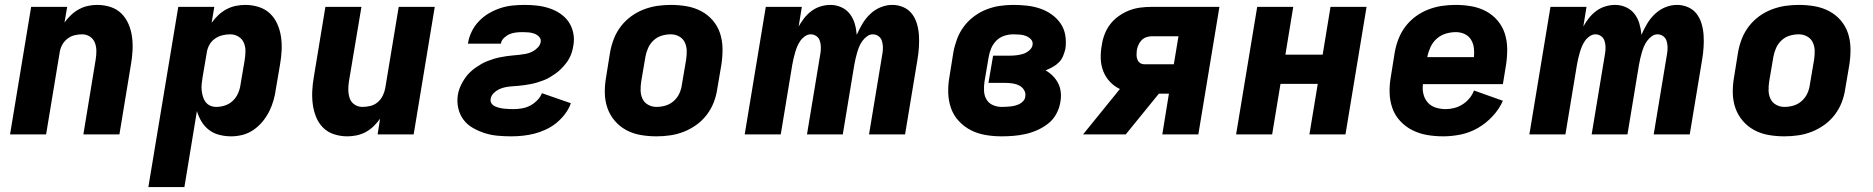

<svg xmlns="http://www.w3.org/2000/svg" viewBox="-20 -548 7640 783"><path d="M21 0 107 -520H254L243 -456Q255 -473 270 -487Q285 -501 302.5 -510.5Q320 -520 339 -524Q358 -528 376 -528Q405 -528 431 -519.5Q457 -511 475.5 -492.5Q494 -474 504.5 -449Q515 -424 518.5 -397Q522 -370 520.5 -341.5Q519 -313 514 -285L467 0H320L370 -304Q373 -322 373 -340Q373 -358 367 -373.5Q361 -389 347 -398.5Q333 -408 315 -408Q299 -408 283 -404Q267 -400 253.5 -389Q240 -378 232.5 -363Q225 -348 223 -332L168 0Z M585 215 707 -520H854L843 -455Q855 -472 870.5 -486.5Q886 -501 904 -510.5Q922 -520 941.5 -524Q961 -528 980 -528Q1009 -528 1035.5 -519.5Q1062 -511 1081 -493Q1100 -475 1111 -450Q1122 -425 1126 -397.5Q1130 -370 1128.5 -341.5Q1127 -313 1122 -285L1105 -185Q1102 -162 1095.5 -139Q1089 -116 1078 -94Q1067 -72 1051 -52.5Q1035 -33 1014 -18.5Q993 -4 969.5 2Q946 8 923 8Q898 8 874.5 2Q851 -4 832.5 -18Q814 -32 802 -52Q790 -72 783 -95L732 215ZM862 -112Q880 -112 898 -118Q916 -124 930 -137.5Q944 -151 951.5 -169Q959 -187 961 -204L978 -304Q981 -323 981 -341Q981 -359 974 -374.5Q967 -390 952 -399Q937 -408 919 -408Q903 -408 886.5 -404Q870 -400 855.5 -389.5Q841 -379 833 -363.5Q825 -348 823 -332L806 -232Q804 -219 802.5 -205.5Q801 -192 802.5 -179Q804 -166 807.5 -154Q811 -142 818.5 -132Q826 -122 837.5 -117Q849 -112 862 -112Z M1397 8Q1368 8 1342 -0.5Q1316 -9 1297.5 -27.5Q1279 -46 1269 -71Q1259 -96 1255.5 -123Q1252 -150 1253.5 -178.5Q1255 -207 1260 -235L1307 -520H1454L1403 -216Q1400 -198 1400.5 -180Q1401 -162 1406.5 -146.5Q1412 -131 1426 -121.5Q1440 -112 1458 -112Q1474 -112 1490.5 -116Q1507 -120 1520 -131Q1533 -142 1540.5 -157Q1548 -172 1551 -188L1606 -520H1753L1667 0H1520L1530 -64Q1518 -47 1503.5 -33Q1489 -19 1471.5 -9.5Q1454 0 1434.5 4Q1415 8 1397 8Z M2065 8Q2037 8 2009.5 5.5Q1982 3 1957 -5Q1932 -13 1909 -26Q1886 -39 1870.5 -59.5Q1855 -80 1849 -106Q1843 -132 1847 -160Q1849 -173 1853.5 -185.5Q1858 -198 1864.5 -210Q1871 -222 1879.5 -233.5Q1888 -245 1898 -254.5Q1908 -264 1919.5 -272Q1931 -280 1943 -287Q1955 -294 1968 -299Q1981 -304 1994 -308Q2007 -312 2020 -314.5Q2033 -317 2046 -319Q2059 -321 2072 -322Q2085 -323 2098.5 -324.5Q2112 -326 2125 -328.5Q2138 -331 2150 -337Q2162 -343 2172.5 -353.5Q2183 -364 2185 -377Q2187 -389 2178.5 -398Q2170 -407 2158.5 -411Q2147 -415 2135 -416Q2123 -417 2111 -417Q2098 -417 2084.5 -415.5Q2071 -414 2059 -409Q2047 -404 2036 -394Q2025 -384 2023 -371V-370H1888L1889 -374Q1893 -398 1904.5 -421Q1916 -444 1934.5 -463Q1953 -482 1976 -495Q1999 -508 2022.5 -515.5Q2046 -523 2070.5 -525.5Q2095 -528 2119 -528Q2146 -528 2171.5 -525Q2197 -522 2221 -514Q2245 -506 2265.5 -492Q2286 -478 2299.5 -458Q2313 -438 2318 -412.5Q2323 -387 2318 -361Q2316 -348 2312 -335Q2308 -322 2301.5 -310Q2295 -298 2286 -287Q2277 -276 2267 -266Q2257 -256 2245.5 -248Q2234 -240 2222.5 -233Q2211 -226 2198 -221Q2185 -216 2172 -212Q2159 -208 2146 -205.5Q2133 -203 2120 -201Q2107 -199 2094 -198Q2081 -197 2068 -196Q2055 -195 2041.5 -192.5Q2028 -190 2015.5 -184Q2003 -178 1993 -168Q1983 -158 1981 -145Q1979 -135 1984 -127Q1989 -119 1997.5 -115Q2006 -111 2015.5 -108.5Q2025 -106 2035 -105Q2045 -104 2055 -103.5Q2065 -103 2074 -103Q2091 -103 2108.5 -106Q2126 -109 2141.5 -117Q2157 -125 2170.5 -138.5Q2184 -152 2190 -168L2308 -127Q2300 -104 2284.5 -83.5Q2269 -63 2249.5 -47Q2230 -31 2206.5 -20Q2183 -9 2159.5 -3Q2136 3 2112 5.5Q2088 8 2065 8Z M2657 8Q2624 8 2592.5 2.5Q2561 -3 2534 -17.5Q2507 -32 2487 -55.5Q2467 -79 2457 -108Q2447 -137 2446.5 -169.5Q2446 -202 2452 -235L2468 -335Q2473 -363 2483.5 -390Q2494 -417 2512 -440.5Q2530 -464 2554 -481.5Q2578 -499 2605.5 -509.5Q2633 -520 2660.5 -524Q2688 -528 2716 -528Q2749 -528 2780.5 -522.5Q2812 -517 2839.5 -502.5Q2867 -488 2887 -464.5Q2907 -441 2916.5 -412Q2926 -383 2926.5 -350.5Q2927 -318 2922 -285L2905 -185Q2901 -157 2890.5 -130Q2880 -103 2862 -79.5Q2844 -56 2819.5 -38.5Q2795 -21 2768 -10.5Q2741 0 2713 4Q2685 8 2657 8ZM2657 -112Q2676 -112 2694.5 -117.5Q2713 -123 2728 -136.5Q2743 -150 2751 -168Q2759 -186 2761 -204L2778 -304Q2781 -323 2780.5 -341.5Q2780 -360 2772.5 -375.5Q2765 -391 2749.5 -399.5Q2734 -408 2716 -408Q2697 -408 2678.5 -402.5Q2660 -397 2645.5 -383.5Q2631 -370 2623 -352Q2615 -334 2612 -316L2595 -216Q2592 -197 2592.5 -178.5Q2593 -160 2600.5 -144.5Q2608 -129 2623.5 -120.5Q2639 -112 2657 -112Z M3017 0 3103 -520H3250L3237 -440Q3247 -458 3260 -474.5Q3273 -491 3290 -503.5Q3307 -516 3327 -522Q3347 -528 3366 -528Q3390 -528 3411 -518.5Q3432 -509 3445.5 -491.5Q3459 -474 3465.5 -452Q3472 -430 3474 -406Q3484 -429 3497 -451Q3510 -473 3529 -491Q3548 -509 3571.5 -518.5Q3595 -528 3619 -528Q3643 -528 3664.5 -518.5Q3686 -509 3699.5 -491Q3713 -473 3719.5 -450.5Q3726 -428 3727.5 -404.5Q3729 -381 3727.5 -356.5Q3726 -332 3722 -308L3671 0H3524L3579 -332Q3581 -345 3580.5 -358Q3580 -371 3576 -382.5Q3572 -394 3562 -401Q3552 -408 3539 -408Q3527 -408 3516 -400Q3505 -392 3497 -381Q3489 -370 3484 -358Q3479 -346 3475.5 -333.5Q3472 -321 3469 -308.5Q3466 -296 3464 -284L3417 0H3271L3326 -332Q3328 -345 3327.5 -358Q3327 -371 3323 -382.5Q3319 -394 3309 -401Q3299 -408 3286 -408Q3274 -408 3262.5 -400Q3251 -392 3243.5 -381Q3236 -370 3231 -358Q3226 -346 3222.5 -333.5Q3219 -321 3216 -308.5Q3213 -296 3211 -284L3164 0Z M4065 8Q4031 8 3999 2.5Q3967 -3 3939.5 -17Q3912 -31 3890.5 -54Q3869 -77 3858.5 -106.5Q3848 -136 3847 -169Q3846 -202 3852 -235L3868 -335Q3873 -362 3883 -389Q3893 -416 3910.5 -439.5Q3928 -463 3952 -481Q3976 -499 4003 -509.5Q4030 -520 4057.5 -524Q4085 -528 4112 -528Q4140 -528 4167.5 -525Q4195 -522 4220.5 -513.5Q4246 -505 4267.5 -490Q4289 -475 4304 -454Q4319 -433 4324 -406Q4329 -379 4325 -350Q4322 -336 4316 -321Q4310 -306 4299 -294.5Q4288 -283 4273.5 -275Q4259 -267 4244 -261Q4260 -252 4273.5 -238.5Q4287 -225 4295.5 -208Q4304 -191 4306 -171Q4308 -151 4304 -130Q4300 -106 4287.5 -83Q4275 -60 4254.5 -44Q4234 -28 4210.5 -17.5Q4187 -7 4162.5 -1.5Q4138 4 4113.5 6Q4089 8 4065 8ZM4065 -112Q4074 -112 4083 -112.5Q4092 -113 4101.5 -114Q4111 -115 4120.5 -117.5Q4130 -120 4138.5 -124.5Q4147 -129 4153.5 -136.5Q4160 -144 4161 -153Q4164 -168 4156.5 -180.5Q4149 -193 4136 -199.5Q4123 -206 4108 -208Q4093 -210 4078 -210H4011L4030 -321H4097Q4111 -321 4124.5 -322.5Q4138 -324 4151.5 -328Q4165 -332 4177 -342Q4189 -352 4191 -365Q4193 -379 4184 -388Q4175 -397 4163.5 -401.5Q4152 -406 4138.5 -407Q4125 -408 4112 -408Q4094 -408 4075.5 -402Q4057 -396 4043.5 -382.5Q4030 -369 4022.5 -351.5Q4015 -334 4012 -316L3995 -216Q3992 -196 3993 -177Q3994 -158 4003 -142.5Q4012 -127 4029 -119.5Q4046 -112 4065 -112Z M4397 0 4547 -185Q4524 -196 4506.5 -214.5Q4489 -233 4479.5 -257Q4470 -281 4469 -308Q4468 -335 4473 -362Q4476 -385 4484.5 -407.5Q4493 -430 4507.5 -449Q4522 -468 4542.5 -482.5Q4563 -497 4585 -505.5Q4607 -514 4630 -517Q4653 -520 4676 -520H4953L4867 0H4720L4747 -166H4706L4571 0ZM4647 -286H4767L4786 -400H4675Q4665 -400 4654 -396Q4643 -392 4635 -383.5Q4627 -375 4622.5 -364.5Q4618 -354 4616 -343Q4615 -333 4615 -323.5Q4615 -314 4618.5 -305Q4622 -296 4629.5 -291Q4637 -286 4647 -286Z M5021 0 5107 -520H5254L5222 -325H5374L5406 -520H5553L5467 0H5320L5354 -206H5202L5168 0Z M5866 8Q5832 8 5800 2.5Q5768 -3 5740 -17Q5712 -31 5690.5 -54Q5669 -77 5658.5 -106.5Q5648 -136 5647 -169Q5646 -202 5652 -235L5668 -335Q5673 -363 5683.5 -390Q5694 -417 5712 -440.5Q5730 -464 5754 -481.5Q5778 -499 5805.5 -509.5Q5833 -520 5861 -524Q5889 -528 5916 -528Q5949 -528 5980.5 -522.5Q6012 -517 6039.5 -502.5Q6067 -488 6087 -464.5Q6107 -441 6116.5 -412Q6126 -383 6126.5 -350.5Q6127 -318 6122 -285L6109 -205H5783Q5780 -184 5785 -164Q5790 -144 5803 -129.5Q5816 -115 5835.5 -109Q5855 -103 5876 -103Q5893 -103 5910.5 -107.5Q5928 -112 5944 -122Q5960 -132 5972.5 -147Q5985 -162 5991 -179L6109 -137Q6094 -103 6067 -74Q6040 -45 6007 -26Q5974 -7 5937.5 0.5Q5901 8 5866 8ZM5991 -315Q5993 -335 5990.5 -353.5Q5988 -372 5978.5 -387Q5969 -402 5952.5 -409.5Q5936 -417 5917 -417Q5897 -417 5876.5 -411Q5856 -405 5839.5 -390.5Q5823 -376 5814 -356.5Q5805 -337 5801 -317V-315Z M6217 0 6303 -520H6450L6437 -440Q6447 -458 6460 -474.5Q6473 -491 6490 -503.5Q6507 -516 6527 -522Q6547 -528 6566 -528Q6590 -528 6611 -518.5Q6632 -509 6645.5 -491.5Q6659 -474 6665.5 -452Q6672 -430 6674 -406Q6684 -429 6697 -451Q6710 -473 6729 -491Q6748 -509 6771.5 -518.5Q6795 -528 6819 -528Q6843 -528 6864.5 -518.5Q6886 -509 6899.5 -491Q6913 -473 6919.5 -450.5Q6926 -428 6927.5 -404.5Q6929 -381 6927.5 -356.5Q6926 -332 6922 -308L6871 0H6724L6779 -332Q6781 -345 6780.5 -358Q6780 -371 6776 -382.5Q6772 -394 6762 -401Q6752 -408 6739 -408Q6727 -408 6716 -400Q6705 -392 6697 -381Q6689 -370 6684 -358Q6679 -346 6675.5 -333.5Q6672 -321 6669 -308.5Q6666 -296 6664 -284L6617 0H6471L6526 -332Q6528 -345 6527.5 -358Q6527 -371 6523 -382.5Q6519 -394 6509 -401Q6499 -408 6486 -408Q6474 -408 6462.5 -400Q6451 -392 6443.5 -381Q6436 -370 6431 -358Q6426 -346 6422.5 -333.5Q6419 -321 6416 -308.5Q6413 -296 6411 -284L6364 0Z M7257 8Q7224 8 7192.5 2.5Q7161 -3 7134 -17.5Q7107 -32 7087 -55.5Q7067 -79 7057 -108Q7047 -137 7046.5 -169.5Q7046 -202 7052 -235L7068 -335Q7073 -363 7083.5 -390Q7094 -417 7112 -440.5Q7130 -464 7154 -481.5Q7178 -499 7205.5 -509.5Q7233 -520 7260.5 -524Q7288 -528 7316 -528Q7349 -528 7380.5 -522.5Q7412 -517 7439.5 -502.5Q7467 -488 7487 -464.5Q7507 -441 7516.5 -412Q7526 -383 7526.5 -350.5Q7527 -318 7522 -285L7505 -185Q7501 -157 7490.5 -130Q7480 -103 7462 -79.5Q7444 -56 7419.5 -38.5Q7395 -21 7368 -10.5Q7341 0 7313 4Q7285 8 7257 8ZM7257 -112Q7276 -112 7294.5 -117.5Q7313 -123 7328 -136.5Q7343 -150 7351 -168Q7359 -186 7361 -204L7378 -304Q7381 -323 7380.5 -341.5Q7380 -360 7372.5 -375.5Q7365 -391 7349.5 -399.5Q7334 -408 7316 -408Q7297 -408 7278.5 -402.5Q7260 -397 7245.5 -383.5Q7231 -370 7223 -352Q7215 -334 7212 -316L7195 -216Q7192 -197 7192.5 -178.5Q7193 -160 7200.5 -144.5Q7208 -129 7223.5 -120.5Q7239 -112 7257 -112Z"/></svg>

Font: Iosevka Aile Heavy
Style: Italic
Weight: 900
Italic angle: -9°
Designer: Belleve Invis
Foundry: Belleve Invis
Version: Version 31.1.0; ttfautohint (v1.8.4)